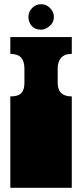

<svg xmlns="http://www.w3.org/2000/svg" viewBox="-20 -892 390 912"><path d="M29 -171V-172Q29 -185 29 -191Q29 -197 29 -209V-260Q29 -269 29 -273.5Q29 -278 29 -282.5Q29 -287 29 -296V-297Q29 -310 29 -316Q29 -322 29 -334V-434Q66 -434 81 -449.5Q96 -465 96 -498V-567Q96 -600 80.5 -618Q65 -636 29 -636V-716H321V-636Q286 -636 270 -617Q254 -598 254 -567V-498Q254 -434 321 -434V0H29V-135Q29 -144 29 -148.5Q29 -153 29 -157.5Q29 -162 29 -171ZM115 -812Q115 -836 132.5 -854Q150 -872 176 -872Q200 -872 218 -853.5Q236 -835 236 -812Q236 -785 215.5 -768Q195 -751 175 -751Q147 -751 131 -768.5Q115 -786 115 -812Z"/></svg>

Font: Danfo
Style: Regular
Weight: 400
Version: Version 1.000;Glyphs 3.2 (3236)